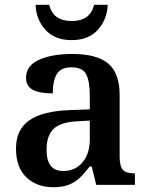

<svg xmlns="http://www.w3.org/2000/svg" viewBox="-20 -774 622 804"><path d="M47 -152Q47 -231 102.5 -270Q158 -309 273 -313L356 -316V-374Q356 -434 341 -463Q326 -492 279 -492Q235 -492 218 -464Q201 -436 201 -383Q144 -383 116.5 -398.5Q89 -414 89 -448Q89 -499 143 -523.5Q197 -548 283 -548Q385 -548 433 -508Q481 -468 481 -376V-119Q481 -78 494.5 -63Q508 -48 542 -48H545V0H383L364 -77H356Q331 -45 312 -27.5Q293 -10 267 0Q241 10 203 10Q134 10 90.5 -31.5Q47 -73 47 -152ZM356 -191V-269L302 -266Q232 -262 203.5 -233.5Q175 -205 175 -147Q175 -58 244 -58Q295 -58 325.5 -94Q356 -130 356 -191ZM129 -754H186Q202 -686 280 -686Q358 -686 374 -754H431Q429 -693 390 -649.5Q351 -606 280 -606Q209 -606 170 -649.5Q131 -693 129 -754Z"/></svg>

Font: Noto Serif SemiBold
Style: Regular
Weight: 600
Designer: Monotype Design Team
Foundry: Monotype Imaging Inc.
Version: Version 1.001